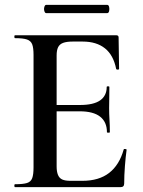

<svg xmlns="http://www.w3.org/2000/svg" viewBox="-20 -770 587 790"><path d="M476 0H42Q39 0 39 -6Q39 -12 42 -12Q75 -12 91 -17Q107 -22 112.5 -37Q118 -52 118 -81V-544Q118 -573 112.5 -587.5Q107 -602 91 -607.5Q75 -613 42 -613Q39 -613 39 -619Q39 -625 42 -625H458Q468 -625 468 -616L470 -486Q470 -484 465 -483.5Q460 -483 458 -486Q447 -543 412 -571Q377 -599 320 -599H279Q254 -599 239.5 -593.5Q225 -588 219 -575.5Q213 -563 213 -542V-85Q213 -64 218.5 -50.5Q224 -37 236 -31.5Q248 -26 270 -26H319Q387 -26 429 -58.5Q471 -91 489 -155Q490 -158 495.5 -157Q501 -156 501 -154Q497 -126 494 -87Q491 -48 491 -15Q491 0 476 0ZM420 -226Q420 -268 392 -290Q364 -312 308 -312H168V-338H309Q365 -338 392 -357Q419 -376 419 -412Q419 -415 424.5 -415Q430 -415 430 -412Q430 -380 429.5 -362Q429 -344 429 -325Q429 -301 430.5 -277.5Q432 -254 432 -226Q432 -224 426 -224Q420 -224 420 -226ZM170 -716Q165 -716 162.5 -724.5Q160 -733 162.5 -741.5Q165 -750 170 -750H421Q427 -750 429 -741.5Q431 -733 429 -724.5Q427 -716 421 -716Z"/></svg>

Font: Cormorant Light SemiBold
Style: Regular
Weight: 600
Version: Version 4.000